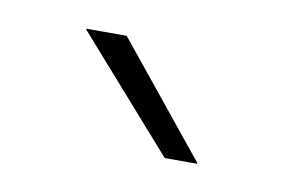

<svg xmlns="http://www.w3.org/2000/svg" viewBox="-32 -725 317 216"><g transform="rotate(10 126.0 -617.0)"><path d="M99 -681 202 -554V-553H165L53 -680V-681Z"/></g></svg>

Font: Anek Odia ExtraLight
Style: Regular
Weight: 250
Designer: Yesha Goshar & Mahesh Sahu (Odia), Yesha Goshar (Latin)
Foundry: Ek Type
Version: Version 1.003